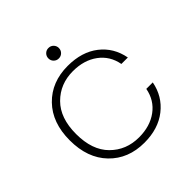

<svg xmlns="http://www.w3.org/2000/svg" viewBox="-182 -831 986 986"><g transform="rotate(-45 310.5 -338.5)"><path d="M54 -272Q54 -400 127 -475Q200 -550 317 -550Q419 -550 484.5 -499Q550 -448 566 -362H519Q506 -432 451.5 -472Q397 -512 317 -512Q224 -512 162 -450Q100 -388 100 -272Q100 -155 162 -93Q224 -31 317 -31Q397 -31 451.5 -71Q506 -111 519 -181H566Q550 -96 484 -44Q418 8 317 8Q200 8 127 -67.5Q54 -143 54 -272ZM339 -620Q328 -609 312 -609Q296 -609 285 -620Q274 -631 274 -647Q274 -663 285 -674Q296 -685 312 -685Q328 -685 339 -674Q350 -663 350 -647Q350 -631 339 -620Z"/></g></svg>

Font: Poppins ExtraLight
Style: Regular
Weight: 275
Designer: Ninad Kale (Devanagari), Jonny Pinhorn (Latin)
Foundry: Indian Type Foundry
Version: Version 3.200;PS 1.000;hotconv 16.6.54;makeotf.lib2.5.65590